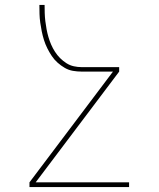

<svg xmlns="http://www.w3.org/2000/svg" viewBox="-20 -540 640 775"><path d="M501 215H99V196L436 -251H310Q292 -251 274.5 -254Q257 -257 241.5 -266Q226 -275 212.5 -287Q199 -299 189 -314Q179 -329 171 -345Q163 -361 157.5 -378.5Q152 -396 148.5 -413.5Q145 -431 142.5 -448.5Q140 -466 139.5 -484Q139 -502 139 -520H160Q160 -504 160.5 -487.5Q161 -471 163 -454.5Q165 -438 168 -422Q171 -406 175.5 -390.5Q180 -375 186.5 -360Q193 -345 202 -331Q211 -317 222.5 -305.5Q234 -294 248 -285Q262 -276 278 -272.5Q294 -269 310 -269H461V-251L124 196H501Z"/></svg>

Font: Iosevka Thin Extended
Style: Regular
Weight: 100
Width: 7
Monospace: yes
Designer: Belleve Invis
Foundry: Belleve Invis
Version: Version 32.5.0; ttfautohint (v1.8.4)